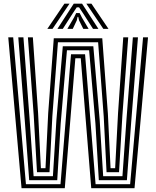

<svg xmlns="http://www.w3.org/2000/svg" viewBox="-20 -998 828 1018"><path d="M94.2 0 23.8 -800H50L117.5 -21.2H300.8L356.5 -710.2H431L486.8 -21.2H670L738.5 -800H764.8L693.2 0H463.8L408.2 -689H379.5L323.5 0ZM134.8 -42.5 111.5 -357.8 77 -800H104.2L136.5 -372.8L158.2 -63.8H260.5L279.2 -363.2L313 -752.8H474.8L508.5 -362L527 -63.8H629.2L651 -371L684.5 -800H711.5L676 -356.2L652.8 -42.5H504L486 -343L452.5 -731.5H335L301.8 -344L283.5 -42.5ZM176.2 -85 158.8 -386.2 128 -800H154.2L182 -398L196.8 -106.2H221.2L235.5 -397.2L265.2 -795.2H522.2L552 -395.8L566.2 -106.2H590.5L605.8 -396.8L633.5 -800H659.8L628.8 -384.8L611.2 -85H545L530 -379.5L500.2 -774H287.2L257.5 -381L242.5 -85ZM231 -845 321.5 -978.5H348.5L258.5 -845ZM284.5 -845 371 -978.5H415.2L501.8 -845H473.2L421.2 -926.2L399.2 -959.2H387L365 -926L313 -845ZM527.8 -845 437.8 -978.5H464.8L555.2 -845ZM337.2 -845 371.8 -904.2 384 -928.8H402.2L414.8 -904.2L449.8 -845H421.5L399.2 -890L395 -908.5H391.2L387.2 -890L365.8 -845Z"/></svg>

Font: Big Shoulders Inline Text ExtraBold
Style: Regular
Weight: 800
Designer: Patric King
Foundry: XO Type Co
Version: Version 1.000